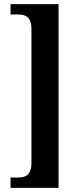

<svg xmlns="http://www.w3.org/2000/svg" viewBox="-20 -780 384 928"><path d="M31 128H263V-760H31V-710H65C102 -710 132 -701 132 -638V6C132 69 102 78 65 78H31Z"/></svg>

Font: Noto Serif Khmer ExtraCondensed
Style: Bold
Weight: 700
Width: 2
Designer: Danh Hong and the Monotype Design Team
Foundry: Monotype Imaging Inc.
Version: Version 2.004